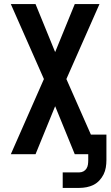

<svg xmlns="http://www.w3.org/2000/svg" viewBox="-20 -755 541 940"><path d="M287 165V89H368Q379 89 388.5 84Q398 79 403.5 70Q409 61 410.5 50.5Q412 40 412 29V0H346L250 -235L154 0H33L195 -368L33 -735H154L250 -500L346 -735H467L305 -368L425 -96H501V29Q501 47 498 65Q495 83 487 99Q479 115 466.5 128.5Q454 142 438 150Q422 158 404 161.5Q386 165 368 165Z"/></svg>

Font: Zed Mono
Style: Bold
Weight: 700
Monospace: yes
Designer: Belleve Invis
Foundry: Belleve Invis
Version: Version 1.0.0; ttfautohint (v1.8.4)